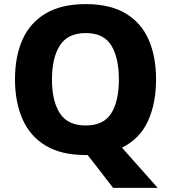

<svg xmlns="http://www.w3.org/2000/svg" viewBox="-20 -745 834 935"><path d="M740 -358Q740 -242 700.5 -155.5Q661 -69 574 -26L748 170H531L407 10Q405 10 401.5 10Q398 10 397 10Q278 10 202 -36Q126 -82 89.5 -165Q53 -248 53 -359Q53 -470 89.5 -552Q126 -634 202.5 -679.5Q279 -725 398 -725Q516 -725 592 -679.5Q668 -634 704 -551.5Q740 -469 740 -358ZM233 -358Q233 -253 271.5 -193.5Q310 -134 397 -134Q485 -134 522 -193.5Q559 -253 559 -358Q559 -463 522 -523.5Q485 -584 398 -584Q310 -584 271.5 -523.5Q233 -463 233 -358Z"/></svg>

Font: Noto Sans Meetei Mayek ExtraBold
Style: Regular
Weight: 800
Designer: Monotype Design Team and Neelakash Kshetrimayum
Foundry: Monotype Imaging Inc.
Version: Version 2.002; ttfautohint (v1.8.4.7-5d5b)